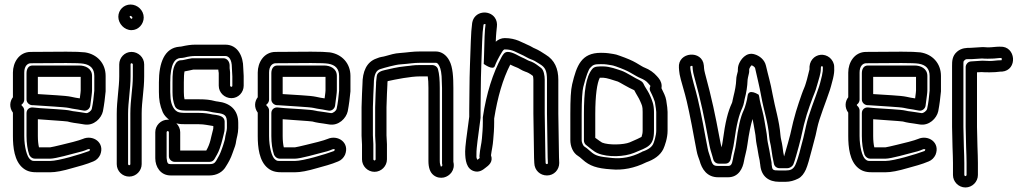

<svg xmlns="http://www.w3.org/2000/svg" viewBox="-20 -736 4515 847"><path d="M97 -413V-297C97 -282 111 -272 122 -272H126C178 -268 265 -264 283 -260C304 -255 321 -254 333 -251C338 -250 344 -249 350 -248C364 -246 376 -257 378 -269C383 -307 386 -327 386 -337V-401C386 -435 355 -447 330 -447H123C105 -447 97 -431 97 -413ZM336 -397V-337C336 -335 335 -322 332 -302C319 -304 306 -306 294 -309C267 -315 199 -317 147 -321V-397H330ZM134 -36H201C226 -36 301 -58 314 -61C336 -66 353 -71 366 -77C372 -80 377 -77 377 -77C377 -76 375 -70 374 -70C337 -56 238 -26 201 -26H146C123 -26 123 -25 113 -33C99 -44 87 -88 87 -136V-249C87 -256 83 -264 78 -268C73 -273 74 -274 78 -277C84 -282 87 -290 87 -297V-416C87 -444 101 -457 116 -457C183 -457 235 -458 272 -458C310 -458 337 -457 348 -455C379 -450 396 -433 396 -401V-336C393 -305 391 -283 385 -256C383 -247 369 -236 360 -237C348 -239 340 -240 335 -241L314 -244C305 -245 297 -246 290 -248C271 -253 193 -256 156 -259L124 -262C111 -263 97 -254 97 -237V-136C97 -105 101 -76 109 -53C114 -43 123 -36 134 -36ZM37 -416V-307C23 -289 20 -262 37 -239V-136C37 -87 43 -25 82 6C103 23 125 24 146 24H201C226 24 257 18 301 5C326 -2 362 -11 392 -24C405 -29 416 -40 422 -53C444 -107 390 -143 345 -123C337 -120 323 -115 303 -110C291 -107 212 -87 201 -86H152C149 -98 147 -116 147 -136V-210C182 -207 266 -202 278 -200C287 -198 296 -195 306 -194L327 -191C331 -190 340 -189 352 -187C394 -180 427 -214 434 -245C440 -276 443 -303 446 -333V-335V-401C446 -457 408 -497 355 -505C338 -507 312 -508 272 -508C235 -508 183 -507 116 -507C64 -507 37 -460 37 -416Z M556 -452C556 -455 558 -457 560 -457C563 -457 566 -454 566 -452V-399C566 -346 555 -296 555 -235V-12C555 -9 552 -7 550 -7C547 -7 545 -10 545 -12V-234C545 -285 556 -345 556 -399ZM506 -452V-399C506 -352 495 -291 495 -234V-12C495 19 520 43 550 43C581 43 605 17 605 -12V-235C605 -289 616 -339 616 -399V-452C616 -483 590 -507 560 -507C529 -507 506 -481 506 -452ZM552 -662C552 -665 553 -666 556 -666C558 -666 564 -661 564 -659C564 -655 562 -653 560 -653C558 -653 552 -660 552 -662ZM502 -662C502 -632 528 -603 560 -603C591 -603 614 -630 614 -659C614 -690 587 -716 556 -716C526 -716 502 -692 502 -662Z M921 -180V-171C921 -169 920 -164 918 -157C910 -129 909 -105 890 -72H775V-153C775 -168 768 -182 758 -192C772 -188 787 -188 802 -188H857C882 -188 899 -183 921 -180ZM733 38H904C935 38 963 24 978 -4C987 -18 998 -37 1006 -61L1011 -75C1014 -83 1020 -97 1022 -115C1023 -124 1031 -147 1031 -171V-194C1031 -252 994 -282 941 -288C935 -289 931 -289 929 -290C906 -296 888 -298 857 -298H802H794C792 -305 791 -317 791 -330V-373C791 -396 792 -412 794 -421C807 -423 818 -426 833 -429H943C943 -425 944 -421 945 -414V-358C945 -327 971 -303 1001 -303C1032 -303 1055 -329 1055 -358V-400V-401L1053 -438C1053 -484 1031 -539 974 -539H841C822 -539 803 -536 781 -531C779 -531 777 -530 774 -530H772C705 -525 681 -458 681 -373V-330C681 -296 685 -272 698 -241C704 -228 714 -217 726 -208H720C690 -208 665 -183 665 -153V-38C665 0 688 38 733 38ZM993 -435V-447C993 -465 981 -479 966 -479H831H827C800 -475 790 -470 777 -470C766 -470 757 -461 754 -454C742 -434 741 -410 741 -373V-330C741 -307 744 -287 751 -269C757 -253 774 -248 802 -248H857C886 -248 896 -246 917 -241C923 -240 929 -239 936 -238C973 -234 981 -226 981 -194V-171C981 -159 974 -141 972 -121C971 -116 966 -101 963 -91L958 -77C951 -57 945 -46 935 -29C928 -18 924 -12 904 -12H733C722 -12 717 -14 715 -39V-153C715 -155 718 -158 720 -158C723 -158 725 -154 725 -153V-47C725 -32 739 -22 750 -22H905C915 -22 923 -28 927 -36C933 -47 942 -60 949 -80C962 -118 960 -119 967 -144C970 -154 971 -162 971 -171V-200C971 -210 965 -218 957 -222C941 -230 922 -230 918 -231C899 -235 880 -238 857 -238H802C782 -238 771 -239 763 -243C741 -254 732 -288 732 -311C732 -317 731 -323 731 -330V-373C731 -457 753 -478 775 -480C782 -480 787 -481 793 -482C811 -487 828 -489 841 -489H974C988 -489 1003 -476 1003 -437V-436L1005 -399V-358C1005 -355 1003 -353 1001 -353C998 -353 995 -356 995 -358V-416C995 -422 993 -433 993 -435Z M1177 -413V-297C1177 -282 1191 -272 1202 -272H1206C1258 -268 1345 -264 1363 -260C1384 -255 1401 -254 1413 -251C1418 -250 1424 -249 1430 -248C1444 -246 1456 -257 1458 -269C1463 -307 1466 -327 1466 -337V-401C1466 -435 1435 -447 1410 -447H1203C1185 -447 1177 -431 1177 -413ZM1416 -397V-337C1416 -335 1415 -322 1412 -302C1399 -304 1386 -306 1374 -309C1347 -315 1279 -317 1227 -321V-397H1410ZM1214 -36H1281C1306 -36 1381 -58 1394 -61C1416 -66 1433 -71 1446 -77C1452 -80 1457 -77 1457 -77C1457 -76 1455 -70 1454 -70C1417 -56 1318 -26 1281 -26H1226C1203 -26 1203 -25 1193 -33C1179 -44 1167 -88 1167 -136V-249C1167 -256 1163 -264 1158 -268C1153 -273 1154 -274 1158 -277C1164 -282 1167 -290 1167 -297V-416C1167 -444 1181 -457 1196 -457C1263 -457 1315 -458 1352 -458C1390 -458 1417 -457 1428 -455C1459 -450 1476 -433 1476 -401V-336C1473 -305 1471 -283 1465 -256C1463 -247 1449 -236 1440 -237C1428 -239 1420 -240 1415 -241L1394 -244C1385 -245 1377 -246 1370 -248C1351 -253 1273 -256 1236 -259L1204 -262C1191 -263 1177 -254 1177 -237V-136C1177 -105 1181 -76 1189 -53C1194 -43 1203 -36 1214 -36ZM1117 -416V-307C1103 -289 1100 -262 1117 -239V-136C1117 -87 1123 -25 1162 6C1183 23 1205 24 1226 24H1281C1306 24 1337 18 1381 5C1406 -2 1442 -11 1472 -24C1485 -29 1496 -40 1502 -53C1524 -107 1470 -143 1425 -123C1417 -120 1403 -115 1383 -110C1371 -107 1292 -87 1281 -86H1232C1229 -98 1227 -116 1227 -136V-210C1262 -207 1346 -202 1358 -200C1367 -198 1376 -195 1386 -194L1407 -191C1411 -190 1420 -189 1432 -187C1474 -180 1507 -214 1514 -245C1520 -276 1523 -303 1526 -333V-335V-401C1526 -457 1488 -497 1435 -505C1418 -507 1392 -508 1352 -508C1315 -508 1263 -507 1196 -507C1144 -507 1117 -460 1117 -416Z M1930 -348V-18C1930 -15 1930 -12 1931 -10C1933 -3 1927 0 1924 -2C1923 -10 1920 -11 1920 -26V-348C1920 -383 1918 -410 1912 -431C1909 -442 1897 -449 1888 -449H1833C1800 -449 1796 -446 1771 -444C1728 -440 1703 -432 1678 -427C1666 -424 1644 -419 1642 -400L1640 -382C1639 -376 1639 -369 1639 -365L1637 -324L1635 -263V-138V-137L1637 -98V-33C1637 -31 1634 -28 1632 -28C1630 -28 1627 -31 1627 -33V-99V-100L1625 -139V-263L1627 -321L1629 -363V-364C1629 -412 1642 -426 1657 -431C1675 -437 1726 -451 1746 -452C1789 -455 1803 -459 1835 -459H1902C1907 -459 1911 -458 1918 -445C1924 -434 1929 -412 1929 -375C1929 -366 1930 -357 1930 -348ZM1632 22C1662 22 1687 -3 1687 -33V-99V-100L1685 -139V-263L1687 -322L1689 -363V-364C1689 -367 1689 -373 1690 -378C1726 -386 1791 -399 1833 -399H1867C1869 -387 1870 -369 1870 -348V-26C1870 1 1876 24 1893 37C1907 48 1924 50 1938 47C1964 41 1989 15 1980 -22V-348C1980 -393 1978 -440 1962 -469C1950 -492 1929 -509 1902 -509H1835C1798 -509 1783 -505 1743 -502C1723 -501 1702 -495 1678 -488C1669 -485 1659 -486 1641 -478C1597 -463 1579 -420 1579 -365L1577 -323L1575 -263V-138V-137L1577 -98V-33C1577 -3 1602 22 1632 22Z M2086 -31C2080 -43 2082 -39 2082 -68C2082 -78 2088 -131 2100 -216V-219V-250C2100 -284 2101 -312 2101 -344C2101 -404 2105 -493 2107 -553C2108 -583 2110 -608 2113 -627C2114 -630 2120 -631 2122 -629C2118 -603 2117 -560 2115 -481L2114 -454C2114 -454 2156 -423 2163 -445C2168 -459 2179 -482 2196 -509C2202 -518 2205 -518 2207 -518C2243 -518 2256 -505 2289 -491C2296 -488 2307 -480 2323 -474C2326 -473 2332 -471 2339 -467L2362 -453C2385 -439 2393 -424 2393 -384V-235L2396 -41L2397 -17C2397 -14 2395 -12 2393 -12C2389 -12 2387 -15 2387 -17L2386 -41L2383 -235V-384C2383 -402 2379 -428 2366 -437L2354 -446C2342 -455 2332 -462 2313 -468C2307 -470 2297 -477 2282 -483C2271 -487 2243 -507 2220 -507C2205 -507 2199 -495 2193 -485C2154 -413 2126 -325 2110 -219V-215V-197C2110 -169 2108 -149 2106 -125C2104 -100 2098 -84 2095 -47C2095 -44 2096 -41 2096 -39C2093 -36 2089 -33 2086 -31ZM2393 38C2424 38 2447 13 2447 -17L2446 -43L2443 -235V-384C2443 -433 2427 -471 2387 -495L2365 -509C2356 -514 2348 -519 2340 -522C2333 -524 2323 -532 2308 -538C2285 -547 2257 -568 2207 -568C2192 -568 2178 -562 2167 -552C2168 -585 2171 -608 2172 -618C2174 -632 2171 -647 2163 -658C2138 -694 2072 -688 2063 -635C2060 -613 2058 -586 2057 -555C2055 -495 2051 -406 2051 -344C2051 -313 2050 -285 2050 -250V-221C2038 -135 2032 -87 2032 -68C2032 -28 2038 9 2071 19C2093 26 2110 14 2122 4C2134 -5 2157 -21 2146 -51C2149 -75 2154 -92 2156 -121C2158 -144 2160 -166 2160 -197V-213C2175 -307 2198 -387 2231 -451C2241 -446 2255 -440 2263 -437C2269 -435 2280 -426 2297 -420C2307 -417 2317 -412 2331 -401C2332 -397 2333 -391 2333 -384V-235L2336 -39L2337 -17C2338 16 2363 38 2393 38Z M2849 -333C2859 -314 2868 -291 2869 -286C2873 -263 2875 -246 2875 -242V-159C2875 -139 2865 -107 2861 -100C2855 -88 2841 -76 2813 -67C2812 -67 2811 -65 2810 -65C2765 -42 2723 -35 2681 -39C2624 -45 2608 -47 2584 -69C2573 -79 2564 -86 2556 -91C2555 -92 2546 -104 2546 -118V-233C2546 -295 2549 -336 2553 -352C2565 -400 2577 -430 2583 -436C2596 -451 2603 -453 2631 -453C2656 -453 2658 -451 2679 -448C2681 -448 2688 -446 2697 -443C2726 -433 2748 -423 2760 -416C2781 -404 2794 -396 2804 -392C2821 -385 2832 -378 2840 -368L2847 -360C2849 -358 2850 -358 2848 -353C2845 -346 2846 -339 2849 -333ZM2898 -347C2901 -363 2896 -379 2885 -392L2878 -400C2864 -416 2846 -429 2823 -438C2819 -439 2806 -447 2786 -459C2769 -469 2745 -479 2714 -490C2703 -494 2694 -497 2685 -498C2670 -500 2660 -503 2631 -503C2545 -503 2524 -448 2504 -364C2498 -339 2496 -297 2496 -233V-118C2496 -91 2507 -62 2530 -48C2534 -46 2541 -40 2550 -32C2581 -4 2613 7 2676 11C2726 16 2779 6 2831 -20C2865 -32 2892 -50 2906 -78C2913 -93 2925 -127 2925 -159V-242C2925 -253 2923 -269 2919 -294C2916 -312 2907 -328 2898 -347ZM2865 -242C2865 -276 2856 -294 2850 -309C2842 -329 2832 -342 2824 -356L2818 -368C2814 -376 2804 -381 2800 -383C2783 -390 2743 -417 2722 -424C2703 -430 2670 -443 2642 -443C2620 -443 2603 -444 2593 -432C2564 -397 2556 -331 2556 -233V-116C2556 -108 2560 -100 2566 -96C2577 -88 2599 -67 2617 -60C2662 -41 2735 -44 2778 -62C2837 -87 2865 -91 2865 -159ZM2815 -242V-159C2815 -150 2813 -140 2810 -132C2803 -128 2784 -119 2758 -108C2732 -97 2665 -95 2636 -107C2634 -108 2618 -119 2606 -128V-233C2606 -316 2614 -370 2626 -393H2642C2655 -393 2684 -383 2706 -376C2712 -374 2752 -349 2778 -338C2788 -318 2799 -303 2804 -290C2812 -271 2815 -269 2815 -242Z M3417 16C3388 16 3387 14 3384 -10C3384 -15 3384 -19 3383 -23L3380 -39C3377 -56 3372 -86 3367 -108C3364 -121 3364 -140 3360 -159C3355 -186 3351 -218 3343 -248C3338 -267 3334 -282 3332 -293C3330 -306 3329 -312 3327 -318C3327 -318 3282 -348 3278 -313C3276 -294 3267 -263 3261 -250C3246 -219 3236 -172 3227 -103C3225 -83 3216 -54 3213 -33C3209 -9 3203 -4 3192 -4H3148C3128 -4 3122 -8 3114 -40C3109 -58 3105 -64 3102 -81C3100 -92 3097 -106 3094 -122C3075 -227 3060 -296 3050 -332C3035 -384 3027 -420 3026 -429L3025 -441C3025 -445 3035 -448 3035 -443L3036 -430C3037 -420 3039 -411 3042 -400C3073 -288 3087 -216 3104 -125C3113 -75 3116 -69 3123 -46L3127 -32C3130 -21 3140 -14 3151 -14H3179C3199 -14 3204 -30 3206 -48L3212 -75C3214 -85 3217 -95 3218 -106C3230 -193 3240 -228 3255 -261C3262 -277 3263 -291 3265 -299C3272 -325 3277 -353 3278 -384C3278 -386 3280 -397 3284 -413C3284 -415 3285 -417 3285 -419V-429C3285 -434 3292 -446 3296 -448C3305 -445 3311 -437 3311 -436C3321 -390 3329 -361 3338 -312C3350 -246 3368 -197 3373 -135C3375 -112 3380 -99 3382 -83C3386 -53 3389 -37 3394 -14C3396 -2 3407 6 3419 6H3452C3465 6 3476 -2 3480 -11C3487 -28 3497 -66 3504 -91L3514 -130V-131C3532 -217 3545 -250 3565 -305C3571 -322 3577 -332 3583 -355L3588 -372C3591 -383 3601 -413 3601 -430C3601 -436 3601 -440 3603 -443C3605 -445 3609 -445 3610 -440V-435C3610 -427 3610 -420 3606 -402L3598 -370L3593 -353C3577 -304 3547 -233 3536 -181C3531 -158 3527 -140 3524 -128L3514 -90C3504 -48 3494 -20 3489 -9C3479 12 3466 16 3446 16ZM3417 66H3446C3465 66 3483 61 3501 52C3517 44 3527 29 3535 12C3543 -6 3551 -36 3562 -78L3572 -116C3576 -129 3580 -147 3585 -171C3594 -215 3624 -287 3641 -339L3646 -356L3655 -390C3659 -408 3661 -421 3660 -436V-441C3660 -457 3652 -471 3641 -481C3616 -502 3582 -497 3564 -475C3554 -463 3550 -448 3551 -430C3549 -422 3542 -395 3540 -386L3535 -369C3530 -351 3525 -344 3517 -321C3498 -266 3485 -230 3466 -142L3456 -105C3451 -88 3444 -63 3439 -46C3436 -59 3434 -70 3432 -89C3429 -111 3424 -124 3423 -139C3418 -204 3399 -260 3388 -321C3379 -372 3369 -402 3359 -446C3353 -473 3330 -490 3310 -496C3271 -509 3245 -471 3238 -449C3236 -443 3235 -436 3235 -429V-422C3231 -406 3228 -396 3228 -386C3227 -360 3222 -336 3216 -312C3212 -298 3211 -285 3209 -282C3191 -243 3180 -201 3168 -112C3167 -102 3165 -96 3163 -86C3161 -94 3158 -107 3153 -134C3136 -225 3121 -299 3090 -413C3088 -422 3086 -429 3086 -434L3085 -447C3079 -517 2969 -508 2975 -437L2976 -424C2977 -406 2986 -374 3002 -319C3011 -287 3026 -218 3045 -113C3048 -97 3051 -83 3053 -71C3057 -50 3062 -40 3066 -28C3076 10 3099 46 3148 46H3192C3240 46 3257 4 3262 -25C3264 -40 3274 -72 3277 -97C3284 -148 3292 -186 3300 -211C3304 -193 3307 -171 3311 -150C3314 -137 3314 -117 3318 -98C3322 -81 3325 -53 3331 -29L3333 -14C3333 -11 3334 -10 3334 -9V-7C3339 43 3372 66 3417 66Z M3782 -413V-297C3782 -282 3796 -272 3807 -272H3811C3863 -268 3950 -264 3968 -260C3989 -255 4006 -254 4018 -251C4023 -250 4029 -249 4035 -248C4049 -246 4061 -257 4063 -269C4068 -307 4071 -327 4071 -337V-401C4071 -435 4040 -447 4015 -447H3808C3790 -447 3782 -431 3782 -413ZM4021 -397V-337C4021 -335 4020 -322 4017 -302C4004 -304 3991 -306 3979 -309C3952 -315 3884 -317 3832 -321V-397H4015ZM3819 -36H3886C3911 -36 3986 -58 3999 -61C4021 -66 4038 -71 4051 -77C4057 -80 4062 -77 4062 -77C4062 -76 4060 -70 4059 -70C4022 -56 3923 -26 3886 -26H3831C3808 -26 3808 -25 3798 -33C3784 -44 3772 -88 3772 -136V-249C3772 -256 3768 -264 3763 -268C3758 -273 3759 -274 3763 -277C3769 -282 3772 -290 3772 -297V-416C3772 -444 3786 -457 3801 -457C3868 -457 3920 -458 3957 -458C3995 -458 4022 -457 4033 -455C4064 -450 4081 -433 4081 -401V-336C4078 -305 4076 -283 4070 -256C4068 -247 4054 -236 4045 -237C4033 -239 4025 -240 4020 -241L3999 -244C3990 -245 3982 -246 3975 -248C3956 -253 3878 -256 3841 -259L3809 -262C3796 -263 3782 -254 3782 -237V-136C3782 -105 3786 -76 3794 -53C3799 -43 3808 -36 3819 -36ZM3722 -416V-307C3708 -289 3705 -262 3722 -239V-136C3722 -87 3728 -25 3767 6C3788 23 3810 24 3831 24H3886C3911 24 3942 18 3986 5C4011 -2 4047 -11 4077 -24C4090 -29 4101 -40 4107 -53C4129 -107 4075 -143 4030 -123C4022 -120 4008 -115 3988 -110C3976 -107 3897 -87 3886 -86H3837C3834 -98 3832 -116 3832 -136V-210C3867 -207 3951 -202 3963 -200C3972 -198 3981 -195 3991 -194L4012 -191C4016 -190 4025 -189 4037 -187C4079 -180 4112 -214 4119 -245C4125 -276 4128 -303 4131 -333V-335V-401C4131 -457 4093 -497 4040 -505C4023 -507 3997 -508 3957 -508C3920 -508 3868 -507 3801 -507C3749 -507 3722 -460 3722 -416Z M4347 -467C4329 -467 4318 -469 4308 -468L4263 -465C4249 -464 4240 -451 4240 -440V-176L4242 -88C4243 -60 4244 -37 4244 -17V36C4244 38 4241 41 4239 41C4237 41 4234 38 4234 36V-17C4234 -37 4233 -61 4232 -89L4230 -176V-445C4230 -468 4230 -465 4235 -470C4242 -476 4239 -475 4263 -475H4265L4312 -478C4321 -477 4329 -477 4338 -477C4356 -477 4375 -478 4388 -480H4393C4397 -480 4398 -482 4399 -477C4400 -471 4398 -470 4397 -470H4391C4377 -470 4363 -467 4347 -467ZM4338 -527C4328 -527 4319 -529 4310 -528L4262 -525C4244 -525 4222 -525 4202 -508C4180 -489 4180 -465 4180 -445V-176L4182 -87C4183 -59 4184 -36 4184 -17V36C4184 66 4209 91 4239 91C4269 91 4294 66 4294 36V-17C4294 -38 4293 -60 4292 -90L4290 -176V-417L4310 -418C4319 -417 4332 -417 4347 -417C4363 -417 4378 -418 4393 -420H4398H4400C4471 -426 4462 -534 4392 -530H4386C4372 -530 4357 -527 4338 -527Z"/></svg>

Font: Squarish
Style: Fog
Weight: 400
Foundry: Cannot Into Space Fonts
Version: Version 0.272